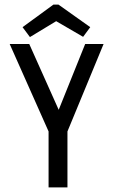

<svg xmlns="http://www.w3.org/2000/svg" viewBox="-20 -814 490 834"><path d="M191 0V-243L22 -623H107L235 -337L350 -623H430L273 -243V0ZM110 -653 78 -696 212 -794H234L372 -696L341 -654L224 -722Z"/></svg>

Font: Inconsolata SemiCondensed Medium
Style: Regular
Weight: 500
Width: 4
Monospace: yes
Designer: Raph Levien, Cyreal, Brenton Simpson
Foundry: Raph Levien, Cyreal, Google
Version: Version 3.001; ttfautohint (v1.8.2.53-6de2)